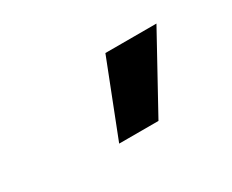

<svg xmlns="http://www.w3.org/2000/svg" viewBox="-49 -1138 598 495"><g transform="rotate(-30 250.0 -890.0)"><path d="M313 -780H196L282 -1000H434Z"/></g></svg>

Font: M PLUS 1 Code SemiBold
Style: Regular
Weight: 600
Designer: Coji Morishita
Foundry: UNDERFOREST DESIGN
Version: Version 1.005